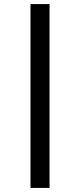

<svg xmlns="http://www.w3.org/2000/svg" viewBox="-20 -780 392 938"><path d="M222 138H129V-760H222Z"/></svg>

Font: IBM Plex Sans Medium
Style: Regular
Weight: 500
Designer: Mike Abbink, Paul van der Laan, Pieter van Rosmalen
Foundry: Bold Monday
Version: Version 3.201